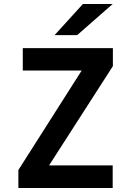

<svg xmlns="http://www.w3.org/2000/svg" viewBox="-20 -941 656 961"><path d="M72 0V-90L420 -637L447 -588H94V-700H545V-610L194 -64L168 -113H544V0ZM253 -765 395 -921H544L366 -765Z"/></svg>

Font: Overpass Mono Light
Style: Regular
Weight: 300
Monospace: yes
Designer: Delve Withrington, Dave Bailey
Foundry: Delve Fonts LLC
Version: Version 4.000